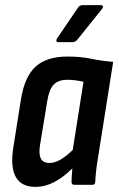

<svg xmlns="http://www.w3.org/2000/svg" viewBox="-20 -720 462 748"><path d="M117.9 8Q62.9 8 41.3 -31Q19.7 -70 32.1 -146.6L61.5 -332.4Q75.9 -422 119.1 -460.9Q162.2 -499.7 243.4 -499.7Q293.9 -499.7 334.9 -491.1Q375.9 -482.4 420.9 -479.1L364.9 -125Q358.7 -89.3 355.3 -61.3Q351.9 -33.4 351.1 -11.4Q350.7 0 339.1 0H269.6Q258.6 0 258.6 -11.4Q258.8 -23.6 259.8 -37Q260.8 -50.4 261.8 -64Q228 -30.2 192 -11.1Q155.9 8 117.9 8ZM173.2 -85.1Q193.6 -85.1 215.6 -98.1Q237.6 -111 263.3 -135.5L305.3 -401.2Q290.5 -405 273.9 -407.1Q257.4 -409.2 242.1 -409.2Q207.2 -409.2 189.1 -390.2Q170.9 -371.1 163.9 -325.2L136.1 -156.1Q130.3 -121 138.7 -103.1Q147.1 -85.1 173.2 -85.1ZM207.4 -555.8Q201.6 -555.8 199.9 -559.8Q198.3 -563.8 201.6 -569.2L282.8 -688.6Q289.8 -699.9 301 -699.9H373Q379.2 -699.9 380.7 -695.6Q382.2 -691.4 377.8 -685.6L282.8 -567.2Q274.1 -555.8 262.7 -555.8Z"/></svg>

Font: Sofia Sans Condensed
Style: Italic
Weight: 400
Italic angle: -9°
Designer: Botio Nikoltchev, Ani Petrova
Foundry: lettersoup
Version: Version 4.101